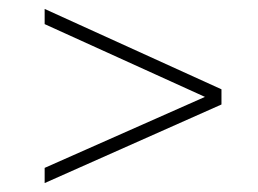

<svg xmlns="http://www.w3.org/2000/svg" viewBox="-20 -513 578 430"><path d="M476 -313V-279L80 -103V-137L439 -296L80 -459V-493Z"/></svg>

Font: Exo 2.0 Extra Light
Style: Regular
Weight: 250
Designer: Natanael Gama
Version: Version 1.001;PS 001.001;hotconv 1.0.70;makeotf.lib2.5.58329